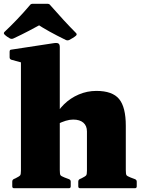

<svg xmlns="http://www.w3.org/2000/svg" viewBox="-42 -998 760 1018"><path d="M69 0V-564H275V0ZM419 -301Q419 -331 400 -347.5Q381 -364 346 -364Q327 -364 306 -357.5Q285 -351 263 -340L243 -367Q263 -411 297 -444.5Q331 -478 375.5 -497Q420 -516 469 -516Q554 -516 589.5 -473Q625 -430 625 -331V0H419ZM33 0Q23 0 23 -10V-35Q23 -45 32 -49L41 -53Q61 -63 65 -68.5Q69 -74 69 -93V-180H275V-97Q275 -75 278.5 -69.5Q282 -64 300 -57L324 -48Q333 -44 333 -35V-10Q333 0 323 0ZM69 -563V-717L89 -662L19 -681Q9 -684 9 -694V-724Q9 -735 19 -735L242 -769Q260 -772 267.5 -767.5Q275 -763 275 -748V-563ZM383 0Q373 0 373 -10V-35Q373 -45 382 -49L391 -53Q411 -63 415 -68.5Q419 -74 419 -93V-180H625V-97Q625 -75 628.5 -69.5Q632 -64 650 -57L674 -48Q683 -44 683 -35V-10Q683 0 673 0ZM-18 -815Q-25 -822 -18 -829Q13 -858 47.5 -894Q82 -930 116 -970Q121 -978 132 -978H209Q220 -978 225 -970Q260 -930 295.5 -891.5Q331 -853 361 -823Q368 -816 361 -809Q353 -802 343.5 -796.5Q334 -791 325 -786Q316 -782 307 -786Q258 -810 221 -830.5Q184 -851 152 -872H181Q150 -855 112 -835Q74 -815 29 -794Q20 -790 11 -794Q4 -798 -3.5 -803Q-11 -808 -18 -815Z"/></svg>

Font: Hahmlet Black
Style: Regular
Weight: 900
Version: Version 1.002